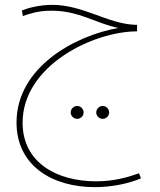

<svg xmlns="http://www.w3.org/2000/svg" viewBox="-20 -376 660 790"><path d="M370 394C444 394 512 378 560 358L552 337C509 352 453 370 375 370C215 370 73 294 73 129C73 -107 365 -247 544 -247V-274H535C424 -278 322 -356 195 -356C144 -356 98 -344 70 -333L74 -310C101 -319 135 -332 192 -332C306 -332 376 -279 467 -261C290 -230 48 -100 48 128C48 305 194 394 370 394ZM403 113C417 113 429 101 429 87C429 72 417 60 403 60C388 60 376 72 376 87C376 101 388 113 403 113ZM298 113C312 113 324 101 324 87C324 72 312 60 298 60C283 60 271 72 271 87C271 101 283 113 298 113Z"/></svg>

Font: Noto Sans Arabic Thin
Style: Regular
Weight: 100
Designer: Monotype Design Team, Nadine Chahine, Nizar Qandah and Khaled Hosny
Foundry: Monotype Imaging Inc.
Version: Version 2.012